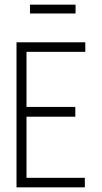

<svg xmlns="http://www.w3.org/2000/svg" viewBox="-20 -806 440 826"><path d="M51 0V-624H347V-583H94V-346H304V-304H94V-41H345V0ZM109 -748V-786H305V-748Z"/></svg>

Font: Inconsolata Condensed Light
Style: Regular
Weight: 300
Width: 3
Monospace: yes
Designer: Raph Levien, Cyreal, Brenton Simpson
Foundry: Raph Levien, Cyreal, Google
Version: Version 3.001; ttfautohint (v1.8.2.53-6de2)